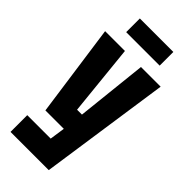

<svg xmlns="http://www.w3.org/2000/svg" viewBox="-273 -921 973 973"><g transform="rotate(45 213.0 -435.0)"><path d="M36 0V-120H204L216 -202H84L14 -700H156L195 -318H230L271 -700H412L310 0ZM93 -772V-870H333V-772Z"/></g></svg>

Font: Tektur Condensed SemiBold
Style: Regular
Weight: 600
Width: 3
Designer: Adam Jagosz
Foundry: Adam Jagosz
Version: Version 1.005;gftools[0.9.30]